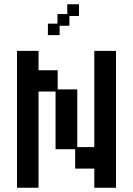

<svg xmlns="http://www.w3.org/2000/svg" viewBox="-20 -870 626 902"><path d="M60 12V-631H161V-540H251V-450H343V-179H423V-631H525V12H423V-78H333V-169H241V-440H161V12ZM205 -705V-759H250V-804H296V-850H351V-795H306V-749H260V-705Z"/></svg>

Font: Pixelify Sans
Style: Regular
Weight: 400
Designer: Stefie Justprince
Foundry: Typecalism Foundryline
Version: Version 1.000;February 13, 2025;FontCreator 15.0.0.3015 64-b